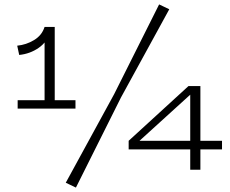

<svg xmlns="http://www.w3.org/2000/svg" viewBox="-20 -756 1044 870"><path d="M67 -507 58 -549Q99 -553 134.5 -574.5Q170 -596 182 -634L207 -611Q194 -566 155 -539Q116 -512 67 -507ZM60 -264V-302H322V-264ZM182 -271V-634H228V-271ZM497 -329 701 -736 747 -714 528 -314 324 94 278 72ZM600 -107 563 -118 834 -366H885ZM563 -79V-118H986V-79ZM842 -366H888V13H842Z"/></svg>

Font: BioRhyme SemiExpanded Light
Style: Regular
Weight: 300
Width: 6
Designer: Aoife Mooney
Foundry: Aoife Mooney Type
Version: Version 1.600;gftools[0.9.33]